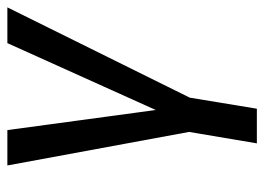

<svg xmlns="http://www.w3.org/2000/svg" viewBox="-118 -419 717 521"><g transform="rotate(-90 240.5 -158.5)"><path d="M112 180 143 -4 52 -497H148L203 -91H201L384 -497H481L236 -2L206 180Z"/></g></svg>

Font: Nunito Sans 7pt Condensed Medium
Style: Italic
Weight: 500
Width: 3
Italic angle: -9°
Designer: Vernon Adams
Foundry: Vernon Adams
Version: Version 3.101;gftools[0.9.27]